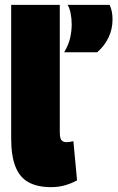

<svg xmlns="http://www.w3.org/2000/svg" viewBox="-20 -760 487 790"><path d="M226 -740V-215Q226 -199 229.5 -190Q233 -181 239.5 -178Q246 -175 254 -175Q259 -175 266.5 -176Q274 -177 282 -179L297 -18Q278 -7 250.5 1.5Q223 10 190 10Q134 10 97.5 -10Q61 -30 43.5 -74.5Q26 -119 26 -190V-740ZM244 -545Q262 -575 268.5 -603.5Q275 -632 275 -660Q275 -684 270.5 -706Q266 -728 258 -740H431Q438 -725 440.5 -710Q443 -695 443 -680Q443 -640 426.5 -605.5Q410 -571 380 -545Z"/></svg>

Font: Georama SemiCondensed Black
Style: Regular
Weight: 900
Width: 4
Designer: Jean-Baptiste Levee
Foundry: Production Type
Version: Version 1.001